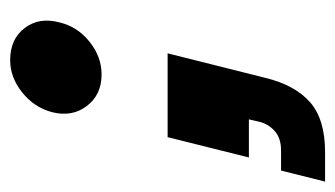

<svg xmlns="http://www.w3.org/2000/svg" viewBox="-199 -369 660 378"><g transform="rotate(-90 131.0 -180.0)"><path d="M-37.5 130 -15.8 43.3H24.2Q48.3 43.3 62.5 30.4Q76.7 17.5 80.8 -1.7L85 -20H10L50 -180H215L166.7 12.5Q152.5 70.8 118.8 100.4Q85 130 20.8 130ZM173.3 -310Q133.3 -310 111.2 -339.2Q89.2 -368.3 99.2 -407.5Q108.3 -442.5 137.9 -466.2Q167.5 -490 201.7 -490Q243.3 -490 265 -461.2Q286.7 -432.5 275.8 -392.5Q267.5 -357.5 237.9 -333.8Q208.3 -310 173.3 -310Z"/></g></svg>

Font: Funnel Sans Light ExtraBold
Style: Italic
Weight: 800
Italic angle: -14.036°
Version: Version 1.000